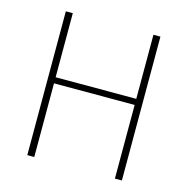

<svg xmlns="http://www.w3.org/2000/svg" viewBox="-99 -755 832 851"><g transform="rotate(15 317.0 -330.0)"><path d="M100 0V-660H132V-366H502V-660H534V0H502V-338H132V0Z"/></g></svg>

Font: SourceSans3VF
Style: Regular
Weight: 200
Designer: Paul D. Hunt
Foundry: Adobe
Version: Version 3.052;hotconv 1.1.0;makeotfexe 2.6.0